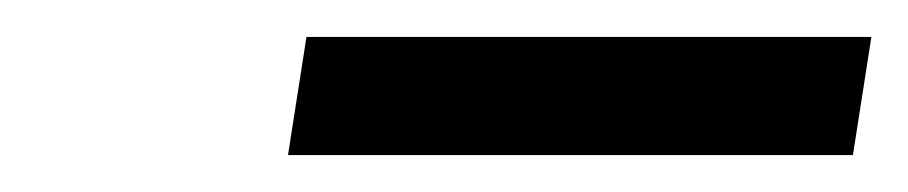

<svg xmlns="http://www.w3.org/2000/svg" viewBox="-20 -597 492 104"><path d="M452 -577H146L136 -513H442Z"/></svg>

Font: Charger Static
Style: 2Obl
Weight: 1000
Designer: Jasper
Foundry: KineticPlasma Fonts/Cannot Into Space Fonts
Version: Version 1.1